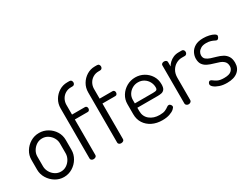

<svg xmlns="http://www.w3.org/2000/svg" viewBox="-70 -1297 2373 1837"><g transform="rotate(-30 1116.0 -378.0)"><path d="M234 7Q183 7 140 -19.5Q97 -46 70.5 -89.5Q44 -133 44 -183V-292Q44 -342 70 -384.5Q96 -427 139 -453Q182 -479 234 -479Q285 -479 328.5 -453.5Q372 -428 398 -386Q424 -344 424 -292V-183Q424 -134 398 -90Q372 -46 328.5 -19.5Q285 7 234 7ZM234 -53Q269 -53 297 -71.5Q325 -90 342 -120Q359 -150 359 -183V-292Q359 -324 342.5 -353Q326 -382 297.5 -400.5Q269 -419 234 -419Q199 -419 171 -400.5Q143 -382 126 -353Q109 -324 109 -292V-183Q109 -150 126 -120Q143 -90 171.5 -71.5Q200 -53 234 -53Z M563 0Q550 0 541 -7Q532 -14 532 -25V-579Q532 -630 556.5 -671.5Q581 -713 621.5 -738Q662 -763 710 -763H735Q749 -763 756 -754Q763 -745 763 -733Q763 -722 756 -713Q749 -704 735 -704H718Q684 -704 656.5 -687.5Q629 -671 613.5 -643.5Q598 -616 597 -584V-473H740Q751 -473 757 -465Q763 -457 763 -447Q763 -436 757 -427.5Q751 -419 740 -419H597V-25Q597 -14 587 -7Q577 0 563 0Z M868 0Q855 0 846 -7Q837 -14 837 -25V-579Q837 -630 861.5 -671.5Q886 -713 926.5 -738Q967 -763 1015 -763H1040Q1054 -763 1061 -754Q1068 -745 1068 -733Q1068 -722 1061 -713Q1054 -704 1040 -704H1023Q989 -704 961.5 -687.5Q934 -671 918.5 -643.5Q903 -616 902 -584V-473H1045Q1056 -473 1062 -465Q1068 -457 1068 -447Q1068 -436 1062 -427.5Q1056 -419 1045 -419H902V-25Q902 -14 892 -7Q882 0 868 0Z M1321 7Q1258 7 1209.5 -17Q1161 -41 1133.5 -83.5Q1106 -126 1106 -183V-295Q1106 -345 1132 -387Q1158 -429 1201.5 -454Q1245 -479 1297 -479Q1347 -479 1389.5 -455.5Q1432 -432 1458 -391Q1484 -350 1484 -297Q1484 -258 1471 -241.5Q1458 -225 1438.5 -221Q1419 -217 1397 -217H1171V-180Q1171 -120 1214 -85Q1257 -50 1323 -50Q1363 -50 1385 -60Q1407 -70 1419.5 -80Q1432 -90 1443 -90Q1451 -90 1457.5 -84.5Q1464 -79 1467.5 -72Q1471 -65 1471 -59Q1471 -48 1453 -32Q1435 -16 1401 -4.5Q1367 7 1321 7ZM1171 -265H1371Q1401 -265 1411 -271.5Q1421 -278 1421 -299Q1421 -331 1405.5 -360Q1390 -389 1361.5 -407Q1333 -425 1296 -425Q1262 -425 1233.5 -408.5Q1205 -392 1188 -364.5Q1171 -337 1171 -303Z M1613 0Q1600 0 1590.5 -8Q1581 -16 1581 -26V-449Q1581 -460 1590.5 -466.5Q1600 -473 1613 -473Q1626 -473 1635 -466.5Q1644 -460 1644 -449V-400Q1655 -420 1674 -438Q1693 -456 1719 -467.5Q1745 -479 1778 -479H1813Q1824 -479 1831.5 -470.5Q1839 -462 1839 -449Q1839 -437 1831.5 -428Q1824 -419 1813 -419H1778Q1745 -419 1714.5 -401.5Q1684 -384 1665 -351.5Q1646 -319 1646 -273V-26Q1646 -16 1636.5 -8Q1627 0 1613 0Z M2036 7Q1989 7 1954 -5Q1919 -17 1899 -33.5Q1879 -50 1879 -65Q1879 -72 1882 -78.5Q1885 -85 1890.5 -90Q1896 -95 1902 -95Q1913 -95 1926.5 -83.5Q1940 -72 1964.5 -60Q1989 -48 2034 -48Q2091 -48 2114 -69.5Q2137 -91 2137 -119Q2137 -152 2119.5 -170.5Q2102 -189 2073.5 -199.5Q2045 -210 2013.5 -218.5Q1982 -227 1953.5 -240.5Q1925 -254 1907.5 -278Q1890 -302 1890 -343Q1890 -375 1906 -406.5Q1922 -438 1956.5 -458.5Q1991 -479 2048 -479Q2081 -479 2112 -472Q2143 -465 2162.5 -453.5Q2182 -442 2182 -430Q2182 -425 2178.5 -417Q2175 -409 2169 -402.5Q2163 -396 2155 -396Q2147 -396 2133.5 -403.5Q2120 -411 2099 -417.5Q2078 -424 2049 -424Q2013 -424 1991 -411Q1969 -398 1959 -380.5Q1949 -363 1949 -346Q1949 -317 1967 -302Q1985 -287 2013.5 -277.5Q2042 -268 2073.5 -259.5Q2105 -251 2133.5 -236Q2162 -221 2179.5 -194Q2197 -167 2197 -122Q2197 -63 2155 -28Q2113 7 2036 7Z"/></g></svg>

Font: Dosis ExtraLight
Style: Regular
Weight: 400
Version: Version 3.001; ttfautohint (v1.8.2)